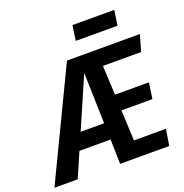

<svg xmlns="http://www.w3.org/2000/svg" viewBox="-203 -1017 1106 1153"><g transform="rotate(-20 350.0 -440.5)"><path d="M473 -588 482 -401H699L684 -299H486L495 -104H699L683 0H369L365 -157H166L98 0H-51L281 -692H747L717 -588ZM362 -262 353 -587 212 -262ZM371 -785 385 -881H652L638 -785Z"/></g></svg>

Font: Fira Sans Condensed SemiBold
Style: Italic
Weight: 600
Width: 3
Italic angle: -8°
Designer: bBox Type GmbH & Carrois Corporate GbR & Edenspiekermann AG
Foundry: bBox Type GmbH & Carrois Corporate GbR & Edenspiekermann AG
Version: Version 4.301